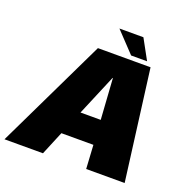

<svg xmlns="http://www.w3.org/2000/svg" viewBox="-168 -963 1096 1102"><g transform="rotate(20 380.0 -411.5)"><path d="M-26 0H209L269 -144.5H464.5L473 0H708L620.5 -675H299ZM331.5 -293.5 436.5 -543H438.5L455 -293.5ZM492.5 -700.5H590L523 -823H376.5Z"/></g></svg>

Font: Anybody UltraCondensed Thin Black
Style: Italic
Weight: 900
Italic angle: -10°
Version: Version 1.111